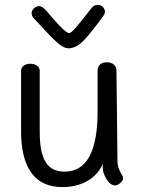

<svg xmlns="http://www.w3.org/2000/svg" viewBox="-20 -763 587 783"><path d="M482 -38Q482 -27 471 -17Q460 -7 450 -7Q430 -7 414.5 -32Q399 -57 399 -80V-94Q378 -48 334.5 -24Q291 0 235 0Q150 0 108 -58Q66 -116 66 -227V-474Q66 -487 76.5 -495Q87 -503 103 -503Q120 -503 131 -495Q142 -487 142 -474V-225Q142 -141 166 -102Q190 -63 243 -63Q378 -63 378 -308V-475Q378 -491 388 -500Q398 -509 415 -509Q433 -509 444 -500Q455 -491 455 -475L459 -110Q459 -91 463.5 -78Q468 -65 475 -53.5Q482 -42 482 -38ZM408 -715Q408 -710 405.5 -705Q403 -700 399 -695Q353 -631 322 -598.5Q291 -566 259 -566Q239 -566 211.5 -591Q184 -616 146 -658L119 -687Q109 -697 109 -709Q109 -720 118.5 -729Q128 -738 139 -738Q153 -738 170 -718Q245 -628 262 -628Q270 -628 291 -652.5Q312 -677 354 -731Q363 -743 380 -743Q391 -743 399.5 -734.5Q408 -726 408 -715Z"/></svg>

Font: Mali
Style: Regular
Weight: 400
Version: Version 1.000; ttfautohint (v1.6)